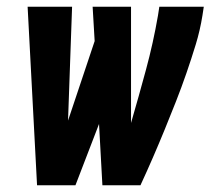

<svg xmlns="http://www.w3.org/2000/svg" viewBox="-20 -550 640 570"><path d="M90 0 62 -530H194L182 -192L261 -428L255 -530H369V-185Q392 -264 413.5 -343.5Q435 -423 449 -504L453 -530H585L581 -504Q574 -460 561 -417.5Q548 -375 533.5 -333Q519 -291 502.5 -249Q486 -207 469 -165.5Q452 -124 434 -82.5Q416 -41 397 0H284L274 -182L204 0Z"/></svg>

Font: Iosevka Curly HvExObl
Style: Regular
Weight: 900
Width: 7
Italic angle: -9°
Monospace: yes
Designer: Belleve Invis
Foundry: Belleve Invis
Version: Version 11.1.0; ttfautohint (v1.8.3)